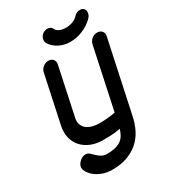

<svg xmlns="http://www.w3.org/2000/svg" viewBox="-212 -822 981 1102"><g transform="rotate(-30 278.5 -271.0)"><path d="M455 -36Q445 12 425 50.5Q405 89 373.5 116Q342 143 299.5 158Q257 173 202 173Q165 173 135.5 161.5Q106 150 87 133.5Q68 117 58.5 99Q49 81 52 67Q56 49 73.5 34Q91 19 110 19Q125 19 135.5 28.5Q146 38 157 49Q168 60 183.5 69.5Q199 79 222 79Q255 79 278 72.5Q301 66 316 54.5Q331 43 340 26.5Q349 10 355 -10Q323 -3 292.5 -2Q262 -1 239 -1Q197 -1 162.5 -15Q128 -29 104.5 -54Q81 -79 72 -115Q63 -151 72 -194L139 -508Q143 -527 159 -540Q175 -553 195 -553Q214 -553 225 -540Q236 -527 232 -508L165 -194Q159 -168 166 -149Q173 -130 188.5 -118Q204 -106 225.5 -100.5Q247 -95 271 -95Q295 -95 324 -97.5Q353 -100 376 -105L462 -508Q466 -527 482 -540Q498 -553 518 -553Q538 -553 549 -540Q560 -527 556 -508ZM377 -666Q401 -666 423.5 -674Q446 -682 462 -701Q477 -715 497 -715Q512 -715 522 -706Q533 -694 529 -674Q526 -658 512 -645Q482 -616 442 -599.5Q402 -583 360 -583Q321 -583 288 -599.5Q255 -616 236 -645Q228 -658 231 -674Q235 -694 252 -706Q268 -715 281 -715Q300 -715 311 -701Q318 -682 336.5 -674Q355 -666 377 -666Z"/></g></svg>

Font: VDS
Style: Italic
Weight: 400
Designer: artmaker
Foundry: artmaker
Version: Version 1.000 2009 initial release